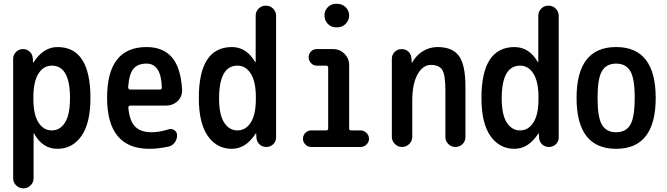

<svg xmlns="http://www.w3.org/2000/svg" viewBox="-20 -780 3540 1019"><path d="M157.2 -264.6V-254.9Q157.2 -171.9 184.1 -129.9Q210.9 -87.9 254.9 -87.9Q298.8 -87.9 325.2 -129.9Q351.6 -171.9 351.6 -259.8Q351.6 -431.6 254.9 -431.6Q210.9 -431.6 184.1 -389.2Q157.2 -346.7 157.2 -264.6ZM49.8 166V-467.8Q49.8 -489.3 65.4 -504.4Q81.1 -519.5 101.6 -519.5Q124 -519.5 138.7 -504.9Q153.3 -490.2 154.3 -467.8L155.3 -448.2H156.2Q158.2 -448.2 158.2 -449.2Q210 -530.3 285.2 -530.3Q460 -530.3 460 -259.8Q460 -126 412.1 -58.1Q364.3 9.8 285.2 9.8Q205.1 9.8 161.1 -71.3Q161.1 -72.3 159.2 -72.3H158.2V166Q158.2 188.5 142.1 204.1Q126 219.7 104 219.7Q82 219.7 65.9 204.1Q49.8 188.5 49.8 166Z M757.8 -442.4Q710.9 -442.4 688 -414.6Q665 -386.7 660.2 -317.4Q660.2 -305.7 670.9 -304.7H828.1Q838.9 -304.7 838.9 -316.4Q835 -442.4 757.8 -442.4ZM772.5 9.8Q548.8 9.8 548.3 -260.3Q547.9 -530.3 757.8 -530.3Q844.7 -530.3 892.1 -476.1Q939.5 -421.9 946.3 -304.7Q948.2 -268.6 923.3 -244.1Q898.4 -219.7 861.3 -219.7H670.9Q666 -219.7 663.1 -215.8Q660.2 -211.9 661.1 -208Q668 -136.7 697.8 -107.4Q727.5 -78.1 785.2 -78.1Q825.2 -78.1 876 -93.8Q891.6 -98.6 905.8 -88.9Q919.9 -79.1 919.9 -61.5Q919.9 -40 906.7 -22.9Q893.6 -5.9 874 -2Q820.3 9.8 772.5 9.8Z M1240.2 -431.6Q1143.6 -431.6 1142.6 -259.8Q1142.6 -171.9 1169.4 -129.9Q1196.3 -87.9 1240.2 -87.9Q1284.2 -87.9 1311 -129.9Q1337.9 -171.9 1337.9 -254.9V-264.6Q1337.9 -346.7 1311 -389.2Q1284.2 -431.6 1240.2 -431.6ZM1210 9.8Q1130.9 9.8 1083 -58.1Q1035.2 -126 1035.2 -259.8Q1035.2 -529.3 1210 -530.3Q1288.1 -530.3 1334 -451.2Q1334 -450.2 1335.9 -450.2Q1336.9 -450.2 1336.9 -451.2V-696.3Q1336.9 -718.8 1352.5 -734.4Q1368.2 -750 1391.1 -750Q1414.1 -750 1429.7 -733.9Q1445.3 -717.8 1445.3 -696.3V-50.8Q1445.3 -29.3 1430.2 -14.6Q1415 0 1393.6 0Q1371.1 0 1356.4 -14.6Q1341.8 -29.3 1340.8 -50.8L1339.8 -71.3Q1339.8 -72.3 1338.9 -72.3Q1336.9 -72.3 1336.9 -71.3Q1285.2 9.8 1210 9.8Z M1630.9 0Q1613.3 0 1600.6 -13.2Q1587.9 -26.4 1587.9 -43.9Q1587.9 -61.5 1600.6 -74.7Q1613.3 -87.9 1630.9 -87.9H1710.9Q1721.7 -87.9 1721.7 -98.6V-420.9Q1721.7 -431.6 1710.9 -431.6H1661.1Q1643.6 -431.6 1630.9 -444.8Q1618.2 -458 1618.2 -476.1Q1618.2 -494.1 1630.4 -506.8Q1642.6 -519.5 1661.1 -519.5H1748Q1783.2 -519.5 1808.1 -494.6Q1833 -469.7 1833 -434.6V-98.6Q1833 -87.9 1843.8 -87.9H1893.6Q1911.1 -87.9 1924.8 -74.7Q1938.5 -61.5 1938.5 -43.9Q1938.5 -26.4 1925.3 -13.2Q1912.1 0 1893.6 0ZM1763.7 -759.8H1769.5Q1795.9 -759.8 1814.5 -741.7Q1833 -723.6 1833 -697.8Q1833 -671.9 1814.5 -653.3Q1795.9 -634.8 1769.5 -634.8H1763.7Q1737.3 -634.8 1719.7 -653.3Q1702.1 -671.9 1702.1 -697.8Q1702.1 -723.6 1719.7 -741.7Q1737.3 -759.8 1763.7 -759.8Z M2059.6 -53.7V-467.8Q2059.6 -489.3 2074.7 -504.4Q2089.8 -519.5 2111.3 -519.5Q2133.8 -519.5 2148.4 -504.9Q2163.1 -490.2 2164.1 -467.8L2165 -448.2Q2165 -447.3 2166 -447.3Q2168 -447.3 2168 -449.2Q2189.5 -487.3 2225.1 -508.8Q2260.7 -530.3 2301.8 -530.3Q2380.9 -530.3 2415.5 -483.4Q2450.2 -436.5 2450.2 -320.3V-52.7Q2450.2 -30.3 2434.6 -15.1Q2418.9 0 2397 0Q2375 0 2359.4 -15.6Q2343.8 -31.2 2343.8 -52.7V-300.8Q2343.8 -382.8 2327.1 -409.2Q2310.5 -435.5 2266.6 -435.5Q2224.6 -435.5 2196.3 -385.7Q2168 -335.9 2168 -244.1V-53.7Q2168 -31.2 2151.9 -15.6Q2135.7 0 2113.8 0Q2091.8 0 2075.7 -16.1Q2059.6 -32.2 2059.6 -53.7Z M2740.2 -431.6Q2643.6 -431.6 2642.6 -259.8Q2642.6 -171.9 2669.4 -129.9Q2696.3 -87.9 2740.2 -87.9Q2784.2 -87.9 2811 -129.9Q2837.9 -171.9 2837.9 -254.9V-264.6Q2837.9 -346.7 2811 -389.2Q2784.2 -431.6 2740.2 -431.6ZM2710 9.8Q2630.9 9.8 2583 -58.1Q2535.2 -126 2535.2 -259.8Q2535.2 -529.3 2710 -530.3Q2788.1 -530.3 2834 -451.2Q2834 -450.2 2835.9 -450.2Q2836.9 -450.2 2836.9 -451.2V-696.3Q2836.9 -718.8 2852.5 -734.4Q2868.2 -750 2891.1 -750Q2914.1 -750 2929.7 -733.9Q2945.3 -717.8 2945.3 -696.3V-50.8Q2945.3 -29.3 2930.2 -14.6Q2915 0 2893.6 0Q2871.1 0 2856.4 -14.6Q2841.8 -29.3 2840.8 -50.8L2839.8 -71.3Q2839.8 -72.3 2838.9 -72.3Q2836.9 -72.3 2836.9 -71.3Q2785.2 9.8 2710 9.8Z M3325.2 -402.8Q3301.8 -442.4 3250 -442.4Q3198.2 -442.4 3174.8 -402.8Q3151.4 -363.3 3151.4 -260.3Q3151.4 -157.2 3174.8 -117.7Q3198.2 -78.1 3250 -78.1Q3301.8 -78.1 3325.2 -117.7Q3348.6 -157.2 3348.6 -260.3Q3348.6 -363.3 3325.2 -402.8ZM3460 -260.3Q3460 9.8 3250 9.8Q3040 9.8 3040 -260.3Q3040 -530.3 3250 -530.3Q3460 -530.3 3460 -260.3Z"/></svg>

Font: Rounded-X Mgen+ 1m medium
Style: Regular
Weight: 500
Designer: [Source Han Sans]
Ryoko NISHIZUKA  (kana & ideographs); Paul D. Hunt (Latin, Greek & Cyrillic); Wenlong ZHANG  (bopomofo
Version: Version 1.059.20150602